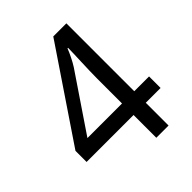

<svg xmlns="http://www.w3.org/2000/svg" viewBox="-201 -836 954 954"><g transform="rotate(-45 275.5 -359.0)"><path d="M341 -160H11V-238L335 -718H427V-241H531V-160H427V0H341ZM341 -241V-415Q341 -442 342 -472Q343 -502 344 -531Q345 -560 346 -585Q347 -610 347 -626H343Q336 -607 323 -581Q310 -555 299 -538L98 -241Z"/></g></svg>

Font: utelugu05
Style: Book
Weight: 400
Designer: Jelle Bosma - Monotype Design Team
Foundry: Monotype Imaging Inc.
Version: Version 2.003